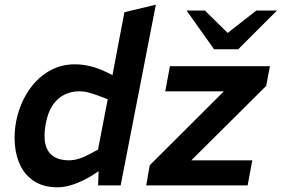

<svg xmlns="http://www.w3.org/2000/svg" viewBox="-20 -790 1200 818"><path d="M226 8Q167 8 128 -16.5Q89 -41 68.5 -81.5Q48 -122 43.5 -172.5Q39 -223 49 -274Q63 -343 98 -398Q133 -453 184.5 -484.5Q236 -516 299 -516Q331 -516 364.5 -508Q398 -500 437 -481L489 -455L451 -427L510 -738L644 -770L494 0H398L401 -93L390 -114L439 -367L400 -382Q384 -388 362 -394.5Q340 -401 317 -401Q283 -401 254 -386.5Q225 -372 204.5 -342Q184 -312 175 -263Q165 -211 173.5 -176Q182 -141 207.5 -124Q233 -107 273 -107Q294 -107 315.5 -113.5Q337 -120 357 -131L404 -156L413 -69L370 -41Q334 -19 296 -5.5Q258 8 226 8ZM603 0 618 -86 962 -429 979 -401H684L704 -508H1130L1114 -424L757 -69L751 -107H1055L1035 0ZM892 -580 935 -638 1072 -745H1160L995 -580ZM892 -580 775 -745H853L964 -636L995 -580Z"/></svg>

Font: REM Medium
Style: Italic
Weight: 500
Italic angle: -11°
Designer: Octavio Pardo
Foundry: Ashler Design
Version: Version 1.005;gftools[0.9.28]